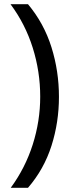

<svg xmlns="http://www.w3.org/2000/svg" viewBox="-20 -734 340 912"><path d="M260 -274Q260 -153 224.5 -41.5Q189 70 113 158H31Q100 64 135.5 -47.5Q171 -159 171 -275Q171 -394 135.5 -507Q100 -620 30 -714H113Q189 -623 224.5 -509.5Q260 -396 260 -274Z"/></svg>

Font: Noto Sans Multani
Style: Regular
Weight: 400
Designer: Monotype Design Team
Foundry: Monotype Imaging Inc.
Version: Version 2.002; ttfautohint (v1.8.4.7-5d5b)